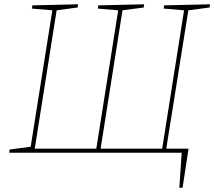

<svg xmlns="http://www.w3.org/2000/svg" viewBox="-20 -712 999 895"><path d="M959 -692 957 -677 858 -664 755 -19H859L831 163H816L827 0H23L25 -15L123 -28L224 -664L129 -672L131 -687L344 -692L342 -677L244 -664L142 -19H429L531 -664L436 -672L438 -687L652 -692L650 -677L551 -664L449 -19H736L838 -664L743 -672L745 -687Z"/></svg>

Font: Bitter Pro Thin
Style: Italic
Weight: 250
Italic angle: -9°
Designer: Sol Matas, and Bitter project Authors
Foundry: Sol Matas
Version: Version 1.010